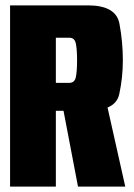

<svg xmlns="http://www.w3.org/2000/svg" viewBox="-20 -695 498 715"><path d="M17.5 0V-675H307.5Q412 -675 424.8 -606.8Q437.5 -538.5 437.5 -471Q437.5 -405.5 424 -344Q416.5 -309.5 380.5 -294.5L446.5 0H270.5L216.5 -282.5H188V0ZM188 -386.5H238.5Q258 -386.5 262.5 -408Q267 -429.5 267 -470Q267 -511 262.5 -532.8Q258 -554.5 238.5 -554.5H188Z"/></svg>

Font: Anybody Condensed ExtraBold
Style: Regular
Weight: 800
Width: 3
Designer: Tyler Finck
Foundry: Etcetera Type Company
Version: Version 1.010; ttfautohint (v1.8.3) -l 8 -r 50 -G 200 -x 14 